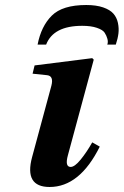

<svg xmlns="http://www.w3.org/2000/svg" viewBox="-20 -734 493 766"><path d="M442 -556H408Q412 -566 408.5 -579Q405 -592 397.5 -603.5Q390 -615 366.5 -623Q343 -631 308 -631Q193 -631 164 -556H130Q144 -629 186.5 -671.5Q229 -714 324 -714Q364 -714 391.5 -704.5Q419 -695 432.5 -679.5Q446 -664 450.5 -642.5Q455 -621 452.5 -600.5Q450 -580 442 -556ZM108 -107 185 -392Q195 -431 168 -434L110 -440L118 -473L348 -502L354 -496L251 -115Q238 -68 262 -68Q278 -68 302 -97.5Q326 -127 348 -166L378 -149Q298 12 178 12Q76 12 108 -107Z"/></svg>

Font: Heuristica
Style: Bold Italic
Weight: 700
Italic angle: -13°
Version: Version 1.0.2